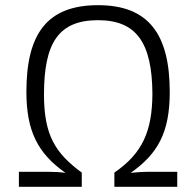

<svg xmlns="http://www.w3.org/2000/svg" viewBox="-20 -722 758 742"><path d="M53 -58V0H296V-55C194 -130 150 -199 150 -357C150 -557 207 -644 359 -644C507 -644 568 -557 569 -359C568 -215 531 -130 422 -55V0H665V-58H550C528 -58 508 -56 485 -54C591 -128 636 -212 636 -366C636 -589 555 -702 359 -702C160 -702 82 -589 82 -367C82 -216 126 -129 233 -54C211 -57 189 -58 168 -58Z"/></svg>

Font: SnT
Style: Regular
Weight: 300
Designer: Natanael Gama
Version: Version 1.001;PS 001.001;hotconv 1.0.70;makeotf.lib2.5.58329